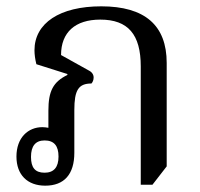

<svg xmlns="http://www.w3.org/2000/svg" viewBox="-20 -578 633 607"><path d="M123 9C183 9 215 -27 215 -95V-230C215 -293 228 -314 269 -314C273 -318 276 -325 276 -333C276 -342 271 -350 261 -355L173 -404C173 -476 218 -516 297 -516C385 -516 425 -469 425 -368V6H462L507 -52V-379C507 -498 438 -558 300 -558C169 -558 89 -505 89 -419C89 -406 91 -391 95 -375L193 -344V-341C148 -319 133 -290 133 -228V-174C127 -175 120 -176 114 -176C69 -176 32 -143 32 -83C32 -25 67 9 123 9ZM121 -32C91 -32 78 -48 78 -82C78 -116 92 -134 121 -134C151 -134 165 -117 165 -83C165 -49 150 -32 121 -32Z"/></svg>

Font: Noto Serif Thai SemiCondensed
Style: Regular
Weight: 400
Width: 4
Designer: Monotype Design Team
Foundry: Monotype Imaging Inc.
Version: Version 2.002